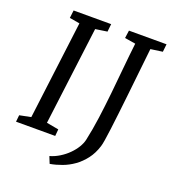

<svg xmlns="http://www.w3.org/2000/svg" viewBox="-160 -861 1024 1149"><g transform="rotate(20 351.5 -287.0)"><path d="M18.1 -42.5 90.3 -57.1 168.9 -682.6 104 -693.8 109.9 -743.2H349.1L343.8 -693.8L269 -682.6L189.9 -57.1L267.1 -43L263.2 0H13.7ZM445.3 -42Q460.9 -113.3 471.7 -192.4Q482.4 -271.5 491 -354Q499.5 -436.5 507.3 -519.8Q515.1 -603 524.4 -682.6L455.6 -693.8L462.4 -743.2H701.7L696.3 -693.8L620.6 -683.1Q611.8 -602.1 603.5 -525.6Q595.2 -449.2 587.9 -381.3Q580.6 -313.5 573.7 -255.4Q566.9 -197.3 561.3 -152.6Q555.7 -107.9 550.8 -78.1Q545.9 -48.3 542 -36.6Q526.4 13.2 498.8 49.1Q471.2 85 437 109.4Q402.8 133.8 364.5 147.9Q326.2 162.1 289.1 168.5L271.5 125Q304.2 115.7 333.5 97.4Q362.8 79.1 386 55.9Q409.2 32.7 424.6 7.3Q439.9 -18.1 445.3 -42Z"/></g></svg>

Font: Merriweather
Style: Italic
Weight: 400
Italic angle: -7°
Designer: Eben Sorkin ( eben@eyebytes.com )
Foundry: Eben Sorkin ( eben@eyebytes.com )
Version: Version 1.005; ttfautohint (v0.97) -l 13 -r 13 -G 200 -x 24 